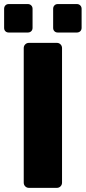

<svg xmlns="http://www.w3.org/2000/svg" viewBox="-45 -907 414 927"><path d="M94.8 0Q84.1 0 76.9 -7.2Q69.6 -14.5 69.6 -25.1V-674.9Q69.6 -685.5 76.9 -692.8Q84.1 -700 94.8 -700H229.4Q240 -700 247.2 -692.8Q254.5 -685.5 254.5 -674.9V-25.1Q254.5 -14.5 247.2 -7.2Q240 0 229.4 0ZM234.2 -750Q224 -750 217.8 -756.2Q211.6 -762.3 211.6 -772.6V-864.4Q211.6 -874.4 217.8 -880.9Q224 -887.4 234.2 -887.4H326Q336 -887.4 342.5 -880.9Q349 -874.4 349 -864.4V-772.6Q349 -762.3 342.5 -756.2Q336 -750 326 -750ZM-2.5 -750Q-12.8 -750 -19 -756.2Q-25.1 -762.3 -25.1 -772.6V-864.4Q-25.1 -874.4 -19 -880.9Q-12.8 -887.4 -2.5 -887.4H89.2Q99.2 -887.4 105.7 -880.9Q112.2 -874.4 112.2 -864.4V-772.6Q112.2 -762.3 105.7 -756.2Q99.2 -750 89.2 -750Z"/></svg>

Font: Rubik Light
Style: Regular
Weight: 300
Designer: Hubert and Fischer
Foundry: Hubert and Fischer
Version: Version 2.300;gftools[0.9.30]